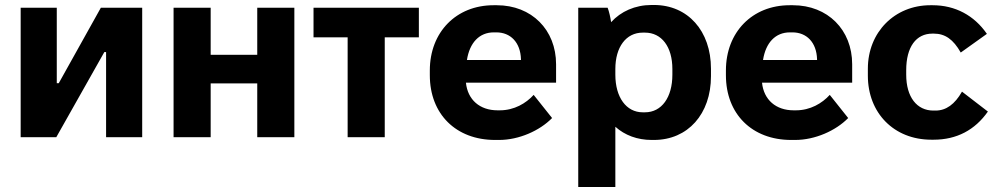

<svg xmlns="http://www.w3.org/2000/svg" viewBox="-20 -551 4003 771"><path d="M63 0H206L399 -342H406V0H551V-520H385L216 -217H208V-520H63Z M677 0H826V-216H1013V0H1162V-520H1013V-331H826V-520H677Z M1376 0H1525V-401H1662V-520H1239V-401H1376Z M1968 11H1984C2064 11 2147 -26 2197 -77L2123 -170C2092 -136 2045 -108 1987 -108H1978C1907 -108 1858 -150 1851 -219H2213V-293C2213 -431 2115 -530 1975 -530H1962C1812 -530 1706 -422 1706 -268V-249C1706 -93 1811 11 1968 11ZM1855 -310C1866 -380 1905 -421 1963 -421H1973C2030 -421 2070 -381 2072 -313V-310Z M2302 200H2451V-42C2489 -8 2539 11 2597 11H2606C2742 11 2835 -93 2835 -245V-275C2835 -427 2742 -531 2606 -531H2597C2530 -531 2473 -505 2434 -462C2431 -482 2426 -505 2420 -520H2302ZM2561 -100C2495 -100 2451 -160 2451 -251V-274C2451 -362 2494 -420 2561 -420H2570C2637 -420 2680 -363 2680 -274V-251C2680 -160 2637 -100 2570 -100Z M3157 11H3173C3253 11 3336 -26 3386 -77L3312 -170C3281 -136 3234 -108 3176 -108H3167C3096 -108 3047 -150 3040 -219H3402V-293C3402 -431 3304 -530 3164 -530H3151C3001 -530 2895 -422 2895 -268V-249C2895 -93 3000 11 3157 11ZM3044 -310C3055 -380 3094 -421 3152 -421H3162C3219 -421 3259 -381 3261 -313V-310Z M3720 10H3729C3822 10 3895 -29 3947 -103L3843 -183C3814 -132 3779 -107 3737 -107H3728C3662 -107 3619 -161 3619 -251V-269C3619 -363 3659 -416 3724 -416H3730C3775 -416 3808 -393 3838 -340L3943 -415C3892 -489 3816 -530 3725 -530H3716C3573 -530 3465 -422 3465 -275V-247C3465 -98 3569 10 3720 10Z"/></svg>

Font: Fixel Text Bold
Style: Bold
Weight: 700
Width: 4
Designer: AlfaBravo + MacPaw
Foundry: Kyrylo Tkachov, Marchela Mozhyna, Serhii Makarenko, Maria Weinstein, Zakhar Kryvoshyya
Version: Version 1.211